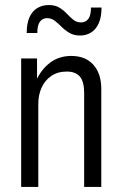

<svg xmlns="http://www.w3.org/2000/svg" viewBox="-20 -742 482 762"><path d="M64 0V-510H127V-414H132V0ZM314 0V-373Q314 -418 297 -438Q280 -458 245 -458Q209 -458 183.5 -440.5Q158 -423 145 -394Q132 -365 132 -330L123 -421Q143 -466 178.5 -493Q214 -520 263 -520Q319 -520 350.5 -485Q382 -450 382 -389V0ZM298 -601Q273 -601 255.5 -611.5Q238 -622 224.5 -635.5Q211 -649 197.5 -659.5Q184 -670 167 -670Q149 -670 138.5 -656Q128 -642 128 -611H86Q86 -649 97 -673.5Q108 -698 128 -710Q148 -722 173 -722Q199 -722 216 -711.5Q233 -701 245.5 -687.5Q258 -674 271 -663.5Q284 -653 302 -653Q320 -653 330.5 -667Q341 -681 341 -712H383Q383 -675 372 -650Q361 -625 341.5 -613Q322 -601 298 -601Z"/></svg>

Font: Instrument Sans Condensed
Style: Regular
Weight: 400
Width: 3
Designer: Rodrigo Fuenzalida
Foundry: fragTYPE
Version: Version 1.000;gftools[0.9.28]